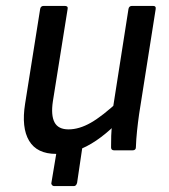

<svg xmlns="http://www.w3.org/2000/svg" viewBox="-20 -509 572 650"><path d="M163 121Q159 121 156 117.5Q153 114 154 110L175 -16L262 -32L241 110Q238 121 230 121ZM170 12Q105 12 78.5 -32.5Q52 -77 65 -158L116 -479Q118 -489 128 -489H199Q211 -489 209 -479L159 -166Q152 -119 164.5 -95Q177 -71 212 -71Q248 -71 287.5 -93.5Q327 -116 384 -169L371 -87Q338 -55 305.5 -33Q273 -11 240 0.5Q207 12 170 12ZM367 0Q356 0 356 -10Q356 -29 356.5 -49Q357 -69 360 -90L361 -134L415 -479Q417 -489 427 -489H498Q509 -489 507 -478L451 -123Q447 -95 444 -66.5Q441 -38 440 -10Q440 0 428 0Z"/></svg>

Font: Sofia Sans Medium
Style: Italic
Weight: 500
Italic angle: -9°
Version: Version 4.101